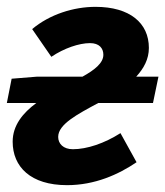

<svg xmlns="http://www.w3.org/2000/svg" viewBox="-27 -529 483 561"><path d="M169 12C250 12 319 -19 372 -55L325 -140C278 -110 227 -93 186 -93C158 -93 143 -109 143 -129C143 -166 199 -195 260 -228H420L436 -305H371C393 -329 408 -356 408 -389C408 -462 352 -509 252 -509C188 -509 118 -487 67 -444L123 -363C160 -388 204 -403 236 -403C263 -403 275 -388 275 -369C275 -345 250 -325 214 -305H81L7 -299L-7 -228H79C40 -199 10 -163 10 -115C10 -42 62 12 169 12Z"/></svg>

Font: Source Sans Pro
Style: Bold Italic
Weight: 700
Italic angle: -11°
Designer: Paul D. Hunt
Foundry: Adobe Systems Incorporated
Version: Version 3.006;hotconv 1.0.111;makeotfexe 2.5.65597